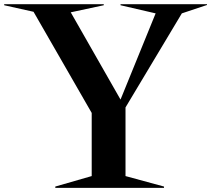

<svg xmlns="http://www.w3.org/2000/svg" viewBox="-145 -895 1008 916"><path d="M118.8 -5 292.5 -55V-356.2L15 -838.8L-125 -870V-875H350V-870L192.5 -836.2L430 -420L597.5 -831.2L430 -870V-875H842.5V-871.2L722.5 -831.2L453.8 -382.5V-55L637.5 -5V1.2H118.8Z"/></svg>

Font: Equateur
Style: Regular
Weight: 400
Designer: Ange Degheest & Eugénie Bidaut
Foundry: Velvetyne Type Foundry
Version: Version 1.000;FEAKit 1.0